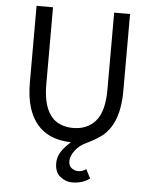

<svg xmlns="http://www.w3.org/2000/svg" viewBox="-58 -704 762 964"><g transform="rotate(5 322.5 -222.0)"><path d="M430.2 184.1Q394.5 211.9 339.8 211.9Q309.6 211.9 281.7 189.9Q253.9 168 253.9 121.6Q253.9 75.2 297.9 31.2L317.9 11.2Q152.3 7.8 104 -141.6Q86.9 -194.3 86.9 -271V-655.8H169.9V-269Q169.9 -106.4 262.7 -71.3Q291 -60.5 323.7 -61Q393.6 -61 435.8 -109.1Q478 -157.2 478 -269V-655.8H558.1V-271Q558.6 -95.7 463.9 -30.3Q434.6 -9.8 396.7 8.1Q358.9 25.9 338.9 54Q318.8 82 318.8 106Q318.8 129.9 334 141.4Q349.1 152.8 368.7 152.8Q388.2 152.8 407.2 139.2Z"/></g></svg>

Font: SourceSansPro-Regular
Style: Regular
Weight: 400
Designer: Paul D. Hunt
Foundry: Adobe Systems Incorporated
Version: Version 1.050;PS Version 1.000;hotconv 1.0.70;makeotf.lib2.5